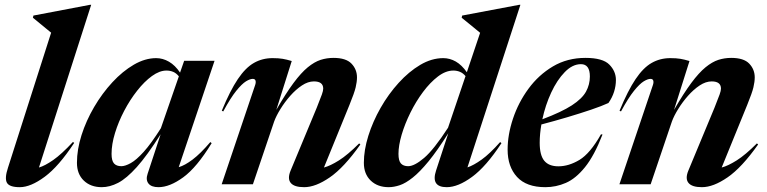

<svg xmlns="http://www.w3.org/2000/svg" viewBox="-20 -764 3180 796"><path d="M192 -628.5Q178.5 -639.5 158.2 -656.2Q138 -673 116.5 -690.5L118.5 -699.5L352.5 -744H358L141.5 -69.5Q166 -76.5 200.5 -100.5Q235 -124.5 282.5 -175.5L287.5 -171.5Q223.5 -74 165.2 -31Q107 12 62 12Q19 12 8.8 -6.2Q-1.5 -24.5 13 -68.5Z M592 -43.5 646 -207.5Q589.5 -118.5 547 -71.2Q504.5 -24 469.8 -6Q435 12 402 12Q356 12 327.5 -15.2Q299 -42.5 299 -89Q299 -144 318 -203.8Q337 -263.5 370.2 -320.2Q403.5 -377 445.8 -422.8Q488 -468.5 534.8 -495.8Q581.5 -523 627.5 -523Q655 -523 680.5 -508.2Q706 -493.5 726.5 -463L743.5 -512H869.5L721 -71Q746 -78 778.5 -102.5Q811 -127 852 -175L857.5 -170.5Q796 -70 739.8 -29Q683.5 12 637 12Q607.5 12 595.5 -3.2Q583.5 -18.5 592 -43.5ZM442.5 -126Q442.5 -97.5 452.8 -86.2Q463 -75 483 -75Q499 -75 522 -87.8Q545 -100.5 575.8 -134.5Q606.5 -168.5 647 -232.5L721.5 -447.5Q710.5 -461 697.8 -466.2Q685 -471.5 670 -471.5Q641.5 -471.5 610 -448.8Q578.5 -426 548.8 -388.2Q519 -350.5 495 -304.8Q471 -259 456.8 -212.5Q442.5 -166 442.5 -126Z M905.5 -302 899.5 -305Q934 -388.5 966 -436Q998 -483.5 1032.8 -503.2Q1067.5 -523 1110 -523Q1135 -523 1151.5 -520.2Q1168 -517.5 1189.5 -511L1125.5 -308.5Q1165 -377 1196.8 -419.8Q1228.5 -462.5 1256 -485Q1283.5 -507.5 1309.2 -515.8Q1335 -524 1362.5 -524Q1414.5 -524 1437.2 -500.2Q1460 -476.5 1460 -443Q1460 -425 1454.5 -401.8Q1449 -378.5 1429 -329.5L1323 -69.5Q1349.5 -76.5 1385.2 -99Q1421 -121.5 1469 -169.5L1474 -165Q1406.5 -69.5 1347.5 -28.8Q1288.5 12 1241 12Q1200 12 1185.5 -5.5Q1171 -23 1184.5 -56L1293 -317Q1309 -357 1314.5 -372.5Q1320 -388 1320 -396.5Q1320 -426.5 1281.5 -426.5Q1257 -426.5 1231.8 -409.8Q1206.5 -393 1183.5 -367Q1160.5 -341 1142.8 -312.2Q1125 -283.5 1116.5 -260L1028.5 0H899L1037.5 -410.5Q1041.5 -421.5 1039.5 -429.2Q1037.5 -437 1028 -437Q1016.5 -437 999.8 -426.8Q983 -416.5 959.5 -387.5Q936 -358.5 905.5 -302Z M2059 -170.5Q1995.5 -73.5 1937.2 -30.8Q1879 12 1832 12Q1765 12 1788 -57.5L1838.5 -211.5Q1793 -139.5 1756.8 -95.2Q1720.5 -51 1691.2 -27.8Q1662 -4.5 1637.5 3.8Q1613 12 1591.5 12Q1545.5 12 1517 -15.2Q1488.5 -42.5 1488.5 -89Q1488.5 -141.5 1507 -200.8Q1525.5 -260 1558 -317Q1590.5 -374 1632.8 -420.5Q1675 -467 1722.2 -495Q1769.5 -523 1817.5 -523Q1845 -523 1869.8 -508.8Q1894.5 -494.5 1915.5 -464.5L1970.5 -628Q1957 -639 1936.2 -656.2Q1915.5 -673.5 1894 -690.5L1896 -699.5L2132 -744H2137.5L1918 -70Q1943.5 -78.5 1977 -102.5Q2010.5 -126.5 2053.5 -175ZM1632 -126Q1632 -97.5 1642.2 -86.2Q1652.5 -75 1672 -75Q1698 -75 1738.2 -109.2Q1778.5 -143.5 1837.5 -234.5L1910 -448.5Q1899.5 -461 1886.8 -466.2Q1874 -471.5 1859.5 -471.5Q1828 -471.5 1795.8 -447Q1763.5 -422.5 1734 -383Q1704.5 -343.5 1681.5 -297Q1658.5 -250.5 1645.2 -205.5Q1632 -160.5 1632 -126Z M2478 -206.5Q2443.5 -118 2405.2 -70.8Q2367 -23.5 2326 -5.8Q2285 12 2241 12Q2162.5 12 2123.5 -30.5Q2084.5 -73 2084.5 -143.5Q2084.5 -205.5 2106.8 -272.2Q2129 -339 2171 -396.2Q2213 -453.5 2272.5 -488.8Q2332 -524 2407 -524Q2479 -524 2506.2 -496.2Q2533.5 -468.5 2533.5 -432.5Q2533.5 -408 2525.8 -383.5Q2518 -359 2502.5 -337Q2475.5 -324.5 2430.5 -309.2Q2385.5 -294 2331.8 -278Q2278 -262 2224.5 -248Q2217.5 -208.5 2217.5 -172Q2217.5 -120.5 2236.5 -97.5Q2255.5 -74.5 2295 -74.5Q2338 -74.5 2382.2 -101Q2426.5 -127.5 2471.5 -207ZM2388.5 -498Q2353.5 -498 2321.5 -465.2Q2289.5 -432.5 2265.2 -380.2Q2241 -328 2228.5 -269.5Q2308 -299.5 2350.8 -327.2Q2393.5 -355 2409.5 -384.2Q2425.5 -413.5 2425.5 -447Q2425.5 -498 2388.5 -498Z M2554.5 -302 2548.5 -305Q2583 -388.5 2615 -436Q2647 -483.5 2681.8 -503.2Q2716.5 -523 2759 -523Q2784 -523 2800.5 -520.2Q2817 -517.5 2838.5 -511L2774.5 -308.5Q2814 -377 2845.8 -419.8Q2877.5 -462.5 2905 -485Q2932.5 -507.5 2958.2 -515.8Q2984 -524 3011.5 -524Q3063.5 -524 3086.2 -500.2Q3109 -476.5 3109 -443Q3109 -425 3103.5 -401.8Q3098 -378.5 3078 -329.5L2972 -69.5Q2998.5 -76.5 3034.2 -99Q3070 -121.5 3118 -169.5L3123 -165Q3055.5 -69.5 2996.5 -28.8Q2937.5 12 2890 12Q2849 12 2834.5 -5.5Q2820 -23 2833.5 -56L2942 -317Q2958 -357 2963.5 -372.5Q2969 -388 2969 -396.5Q2969 -426.5 2930.5 -426.5Q2906 -426.5 2880.8 -409.8Q2855.5 -393 2832.5 -367Q2809.5 -341 2791.8 -312.2Q2774 -283.5 2765.5 -260L2677.5 0H2548L2686.5 -410.5Q2690.5 -421.5 2688.5 -429.2Q2686.5 -437 2677 -437Q2665.5 -437 2648.8 -426.8Q2632 -416.5 2608.5 -387.5Q2585 -358.5 2554.5 -302Z"/></svg>

Font: Newsreader Display SemiBold
Style: Italic
Weight: 600
Italic angle: -17°
Designer: Hugues Gentile
Foundry: Production Type
Version: Version 1.001